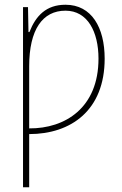

<svg xmlns="http://www.w3.org/2000/svg" viewBox="-20 -557 515 809"><path d="M256 -537C175 -537 131 -491 104 -422H100L98 -527H77V232H103V8C279 8 421 -92 421 -310C421 -441 366 -537 256 -537ZM256 -512C349 -512 395 -423 395 -310C395 -103 255 -15 103 -16V-278C103 -432 159 -512 256 -512Z"/></svg>

Font: Noto Sans Condensed Thin
Style: Regular
Weight: 100
Width: 3
Designer: Monotype Design Team
Foundry: Monotype Imaging Inc.
Version: Version 2.013